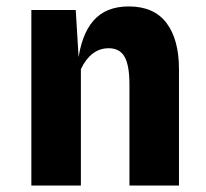

<svg xmlns="http://www.w3.org/2000/svg" viewBox="-20 -577 640 597"><path d="M77.5 0V-546H215.5L228 -340L222 -381.5Q232 -469 270.8 -513Q309.5 -557 380.5 -557Q458.5 -557 497.5 -505.8Q536.5 -454.5 536.5 -361.5V0H382.5V-313.5Q382.5 -373.5 367.5 -400.2Q352.5 -427 318 -427Q289.5 -427 267.8 -410Q246 -393 231.5 -362V0Z"/></svg>

Font: Spline Sans Mono
Style: Regular
Weight: 400
Monospace: yes
Designer: Eben Sorkin, Mirko Velimirovic
Foundry: Sorkin Type
Version: Version 1.004